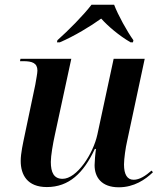

<svg xmlns="http://www.w3.org/2000/svg" viewBox="-20 -786 688 816"><path d="M224 -615 222 -606H234C295 -632 366 -675 410 -707C440 -674 484 -636 535 -606H545L547 -615C521 -651 481 -723 465 -766H369C333 -719 271 -657 224 -615ZM485 10C550 10 598 -23 630 -54L624 -61C599 -39 573 -22 548 -22C521 -22 507 -44 507 -87C507 -111 514 -160 520 -185L595 -536H463L394 -215C376 -131 306 -26 246 -26C209 -26 196 -53 196 -98C196 -124 205 -176 213 -212L283 -536H67L65 -526H79C117 -526 139 -518 139 -486C139 -475 134 -450 130 -426L85 -212C78 -178 68 -135 68 -102C68 -43 96 9 179 9C273 9 335 -50 383 -153H388C385 -135 382 -98 382 -84C382 -33 411 10 485 10Z"/></svg>

Font: Noto Serif Display SemiBold
Style: Italic
Weight: 600
Italic angle: -12°
Designer: Monotype Design Team
Foundry: Monotype Imaging Inc.
Version: Version 2.009